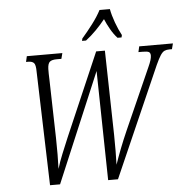

<svg xmlns="http://www.w3.org/2000/svg" viewBox="-61 -990 1029 1050"><g transform="rotate(-5 454.0 -465.5)"><path d="M152 -624Q152 -662 142.5 -672.5Q133 -683 111 -683H99L106 -714H301L293 -683H267Q241 -683 229.5 -673.5Q218 -664 217 -634Q217 -625 217 -608Q217 -591 218 -576L226 -254Q228 -159 225 -85Q237 -125 253.5 -165Q270 -205 290 -253L486 -707H534L544 -244Q545 -198 544.5 -156Q544 -114 543 -80Q557 -121 574.5 -166Q592 -211 614 -261L762 -594Q773 -618 777.5 -633Q782 -648 782 -658Q782 -673 773.5 -678Q765 -683 739 -683H716L723 -714H908L900 -683H886Q870 -683 859 -678Q848 -673 837 -656.5Q826 -640 810 -605L544 0H490L479 -600L226 0H171ZM417 -784Q446 -817 476 -856.5Q506 -896 524 -931H581Q587 -897 602 -856Q617 -815 634 -784L631 -771H609Q590 -791 572.5 -821.5Q555 -852 544 -879Q521 -850 493.5 -822Q466 -794 436 -771H414Z"/></g></svg>

Font: Noto Serif ExtraCondensed Light
Style: Italic
Weight: 300
Width: 2
Italic angle: -12°
Designer: Monotype Design Team
Foundry: Monotype Imaging Inc.
Version: Version 2.014; ttfautohint (v1.8.4.7-5d5b)